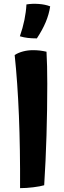

<svg xmlns="http://www.w3.org/2000/svg" viewBox="-20 -945 332 995"><path d="M225 -510Q225 -379 221 -244Q217 -109 209 15Q189 21 152.5 25.5Q116 30 84 30Q85 -173 78 -346Q71 -519 56 -660Q75 -672 99.5 -678.5Q124 -685 151 -685Q171 -685 187 -683Q203 -681 221 -677Q223 -642 224 -601.5Q225 -561 225 -510ZM240 -912Q234 -871 217 -830.5Q200 -790 171 -746Q145 -746 124 -748.5Q103 -751 83 -757Q98 -800 106.5 -841.5Q115 -883 117 -922Q147 -927 181 -924.5Q215 -922 240 -912Z"/></svg>

Font: Atma SemiBold
Style: Regular
Weight: 600
Designer: Gregori Vincens, Jeremie Hornus, Riccardo Olocco, Yoann Minet.
Foundry: black foundry
Version: Version 1.102;PS 1.100;hotconv 1.0.86;makeotf.lib2.5.63406